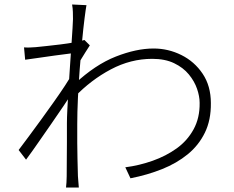

<svg xmlns="http://www.w3.org/2000/svg" viewBox="-20 -804 1040 855"><path d="M538 -59Q600 -67 659.5 -88Q719 -109 766.5 -143Q814 -177 842 -228Q870 -279 869 -346Q869 -375 857.5 -408.5Q846 -442 821 -472.5Q796 -503 755.5 -522.5Q715 -542 658 -542Q562 -542 473.5 -495Q385 -448 313 -373L312 -430Q404 -516 495.5 -552Q587 -588 664 -588Q729 -588 787.5 -559Q846 -530 882.5 -475.5Q919 -421 919 -345Q920 -270 892.5 -213.5Q865 -157 816 -117Q767 -77 702 -51Q637 -25 561 -10ZM313 -569Q305 -567 280 -564Q255 -561 222.5 -556.5Q190 -552 156 -547Q122 -542 92 -538L87 -593Q100 -592 113 -592.5Q126 -593 139 -594Q158 -596 187 -599Q216 -602 248 -606Q280 -610 309.5 -615Q339 -620 356 -626L380 -602Q371 -588 360.5 -571.5Q350 -555 339.5 -537.5Q329 -520 321 -505L307 -399Q289 -371 263.5 -333Q238 -295 209 -253.5Q180 -212 151 -170Q122 -128 96 -93L63 -136Q81 -160 107.5 -195.5Q134 -231 163 -271Q192 -311 220 -350.5Q248 -390 269 -422Q290 -454 300 -471L305 -537ZM305 -719Q305 -733 304.5 -750.5Q304 -768 301 -784L365 -781Q362 -765 356.5 -722Q351 -679 345.5 -620.5Q340 -562 335 -496.5Q330 -431 327 -367Q324 -303 324 -251Q324 -203 324 -167.5Q324 -132 325 -98Q326 -64 327 -20Q328 -7 329 6Q330 19 331 31H274Q275 24 276 8.5Q277 -7 277 -19Q277 -67 277.5 -101.5Q278 -136 278 -171Q278 -206 278 -256Q278 -279 280 -318.5Q282 -358 285 -407Q288 -456 291.5 -506.5Q295 -557 298 -602Q301 -647 303 -678Q305 -709 305 -719Z"/></svg>

Font: Noto Sans SC Thin Light
Style: Regular
Weight: 300
Version: Version 2.004-H2;hotconv 1.0.118;makeotfexe 2.5.65603